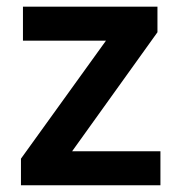

<svg xmlns="http://www.w3.org/2000/svg" viewBox="-20 -548 534 568"><path d="M193.4 -100.6H454.6V0H42V-78.6L293.5 -427.7H47.9V-528.3H445.8V-452.6Z"/></svg>

Font: Robert Sans
Style: Bold
Weight: 700
Designer: Christian Robertson (extended by Adam Twardoch)
Foundry: Google
Version: Version 12.135;April 2, 2019;FontCreator 11.5.0.2425 64-bit;